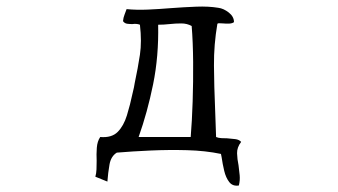

<svg xmlns="http://www.w3.org/2000/svg" viewBox="-20 -490 1040 590"><path d="M721 -54Q708 -37 708.5 -19Q709 -1 713 18Q715 33 716.5 48.5Q718 64 714 80Q695 83 684.5 69.5Q674 56 669 35Q664 14 661 -7Q660 -14 659 -17Q611 -27 555 -28.5Q499 -30 443 -27.5Q387 -25 339 -21Q321 -10 316.5 15.5Q312 41 310 68Q301 64 291.5 60.5Q282 57 273 53Q276 43 276.5 30.5Q277 18 277 4Q276 -16 277.5 -36Q279 -56 288 -69Q323 -66 341.5 -84.5Q360 -103 370 -135.5Q380 -168 388 -206Q390 -214 391.5 -221Q393 -228 394 -235Q404 -282 410 -322Q416 -362 410 -414Q405 -416 399 -416.5Q393 -417 387 -416Q379 -416 371 -417Q363 -418 358 -425Q359 -436 362.5 -444.5Q366 -453 369 -462Q399 -459 434 -460.5Q469 -462 505 -465Q545 -468 583 -469.5Q621 -471 651 -466Q667 -464 683 -451.5Q699 -439 699 -422Q694 -418 684.5 -417.5Q675 -417 666 -418Q660 -418 655 -418.5Q650 -419 648 -417Q637 -353 637.5 -288.5Q638 -224 641 -155Q642 -134 642.5 -112.5Q643 -91 644 -69Q651 -66 660 -65.5Q669 -65 678 -65Q691 -64 703 -62.5Q715 -61 721 -54ZM569 -410Q555 -418 537 -418Q519 -418 501 -416Q492 -415 483 -414.5Q474 -414 466 -414Q468 -317 450.5 -231Q433 -145 406 -69H566Q570 -117 572 -178Q574 -239 573.5 -300Q573 -361 569 -410Z"/></svg>

Font: Yuji Boku
Style: Regular
Weight: 400
Designer: Kataoka Yuji
Foundry: Kinuta Font Factory
Version: Version 3.002